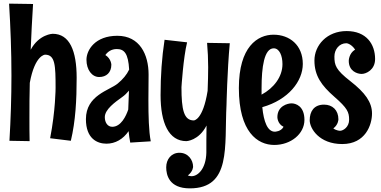

<svg xmlns="http://www.w3.org/2000/svg" viewBox="-20 -765 2100 1057"><path d="M30 -745C38 -613 43 -481 43 -349C43 -229 39 -109 32 10L143 12C142 -29 142 -71 142 -112C142 -177 142 -243 144 -309C172 -463 228 -464 228 -464C284 -464 286 -405 286 -281C286 -281 286 -158 256 -4L370 10C396 -99 402 -215 402 -337C402 -484 364 -579 270 -579C270 -579 195 -577 149 -491C152 -575 157 -659 162 -743Z M810 13C799 -42 797 -129 797 -214C797 -264 798 -314 798 -355C798 -465 749 -568 626 -568C504 -568 456 -490 456 -436C456 -381 486 -341 526 -341C565 -341 593 -365 593 -409C593 -409 592 -442 560 -462C573 -480 593 -495 623 -495C664 -495 686 -471 691 -382C678 -354 656 -328 628 -305C582 -267 453 -241 453 -109C453 -2 515 26 566 26C615 26 658 1 688 -43C690 -21 693 0 697 20ZM686 -162C674 -126 646 -67 598 -67C572 -67 557 -91 557 -120C557 -163 614 -203 653 -231C666 -240 679 -253 690 -266Z M1120 -529C1124 -482 1126 -441 1126 -395C1126 -357 1125 -316 1123 -265C1097 -102 1047 -102 1047 -102C992 -102 979 -161 979 -285C979 -285 989 -447 1010 -532L886 -546C871 -449 864 -348 864 -241C864 -88 909 12 1006 12C1006 12 1074 10 1117 -74C1116 -18 1116 27 1116 75C1114 165 1069 205 1035 205C1029 205 1022 204 1014 201C1043 179 1043 153 1043 153C1043 116 1016 76 968 76C923 76 895 112 895 156C895 197 910 272 1025 272C1254 272 1215 42 1227 -188C1227 -188 1231 -375 1245 -527Z M1656 -105C1656 -182 1607 -196 1585 -196C1564 -196 1507 -182 1507 -120C1507 -120 1507 -83 1541 -67C1527 -40 1493 -40 1493 -40C1453 -40 1432 -94 1424 -175C1569 -216 1647 -319 1647 -413C1647 -517 1574 -574 1486 -574C1398 -574 1295 -508 1295 -280C1295 -38 1398 33 1490 33C1581 33 1656 -28 1656 -105ZM1535 -412C1535 -342 1487 -280 1420 -244V-280C1420 -394 1434 -499 1487 -499C1518 -499 1535 -459 1535 -412Z M2045 -440C2045 -522 1997 -594 1888 -594C1780 -594 1711 -516 1711 -432C1711 -348 1750 -294 1821 -232C1892 -170 1902 -148 1902 -106C1902 -65 1869 -45 1852 -45C1852 -45 1833 -45 1815 -58C1843 -79 1843 -108 1843 -108C1843 -159 1810 -189 1764 -189C1708 -189 1685 -151 1685 -103C1685 -58 1737 28 1864 28C1992 28 2028 -78 2028 -140C2028 -202 1990 -255 1909 -318C1828 -381 1821 -406 1821 -454C1821 -492 1847 -527 1887 -527C1887 -527 1912 -526 1935 -492C1900 -471 1900 -430 1900 -430C1900 -373 1947 -358 1971 -358C1995 -358 2045 -380 2045 -440Z"/></svg>

Font: Rum Raisin
Style: Regular
Weight: 400
Designer: Astigmatic (AOETI)
Foundry: Astigmatic (AOETI)
Version: Version 1.000